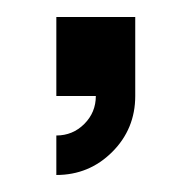

<svg xmlns="http://www.w3.org/2000/svg" viewBox="-20 -114 228 228"><path d="M46.9 -93.8H140.6V0Q140.6 39.1 113.3 66.4Q85.9 93.8 46.9 93.8V46.9Q66.4 46.9 80.1 33.2Q93.8 19.5 93.8 0H46.9Z"/></svg>

Font: Lambda
Style: Regular
Weight: 400
Designer: GGBotNet
Version: 0.22